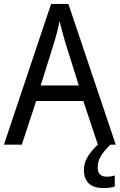

<svg xmlns="http://www.w3.org/2000/svg" viewBox="-20 -736 610 977"><path d="M478 0 404 -222H164L91 0H0L240 -716H328L569 0ZM311 -524Q308 -535 302.5 -555Q297 -575 291.5 -595.5Q286 -616 283 -629Q278 -601 270.5 -573Q263 -545 257 -524L187 -301H381ZM477 116Q477 163 522 163Q537 163 547 161Q557 159 564 157V213Q552 217 538.5 219Q525 221 507 221Q456 221 431.5 197Q407 173 407 128Q407 87 434.5 49Q462 11 495 -14L542 0Q508 33 492.5 59.5Q477 86 477 116Z"/></svg>

Font: Noto Sans Sinhala SemiCondensed
Style: Regular
Weight: 400
Width: 4
Designer: Jelle Bosma - Monotype Design Team
Foundry: Monotype Imaging Inc.
Version: Version 2.006; ttfautohint (v1.8.4.7-5d5b)